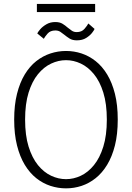

<svg xmlns="http://www.w3.org/2000/svg" viewBox="-20 -972 690 1002"><path d="M324.5 11Q283 11 243.2 -2Q203.5 -15 169.2 -42.2Q135 -69.5 109.2 -112Q83.5 -154.5 68.8 -213Q54 -271.5 54 -348Q54 -424 68.8 -482.5Q83.5 -541 109.2 -583.5Q135 -626 169.2 -653Q203.5 -680 243.2 -693Q283 -706 324.5 -706Q366.5 -706 405.8 -693Q445 -680 479.2 -653Q513.5 -626 539.2 -583.5Q565 -541 579.8 -482.5Q594.5 -424 594.5 -348Q594.5 -271.5 579.8 -213Q565 -154.5 539.2 -112Q513.5 -69.5 479.2 -42.2Q445 -15 405.8 -2Q366.5 11 324.5 11ZM324.5 -37Q364 -37 401.8 -54.8Q439.5 -72.5 470.2 -110.2Q501 -148 519.2 -206.8Q537.5 -265.5 537.5 -348Q537.5 -430 519.2 -488.8Q501 -547.5 470.2 -585Q439.5 -622.5 401.8 -640.2Q364 -658 324.5 -658Q285 -658 247 -640.2Q209 -622.5 178.2 -585Q147.5 -547.5 129.2 -488.8Q111 -430 111 -348Q111 -265.5 129.2 -206.8Q147.5 -148 178.2 -110.2Q209 -72.5 247 -54.8Q285 -37 324.5 -37ZM381 -761.5Q358 -761.5 343.2 -770.8Q328.5 -780 316.5 -790Q305.5 -799 294.8 -806Q284 -813 269 -813Q242.5 -813 228.2 -796.5Q214 -780 208.5 -769.5L174.5 -797.5Q177.5 -804.5 189.5 -818.8Q201.5 -833 221.8 -845Q242 -857 268.5 -857Q291.5 -857 306.2 -848Q321 -839 332.5 -828.5Q344 -819 354.8 -811.8Q365.5 -804.5 380.5 -804.5Q406.5 -804.5 421.2 -821.8Q436 -839 441 -849.5L473.5 -821Q471 -814 460 -800Q449 -786 429.5 -773.8Q410 -761.5 381 -761.5ZM172.5 -909V-951.5H476.5V-909Z"/></svg>

Font: Trispace Thin ExtraLight
Style: Regular
Weight: 250
Version: Version 1.210